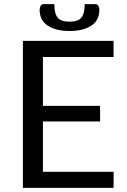

<svg xmlns="http://www.w3.org/2000/svg" viewBox="-20 -915 618 935"><path d="M533 0H91.5V-716H533V-637.5H189V-399.5H467.5V-323.5H189V-78.5H533.5ZM318.5 -764Q253 -764 213 -789.8Q173 -815.5 173 -868Q173 -878 178 -886.5Q183 -895 192.5 -895H244.5Q244.5 -849.5 260.5 -829.5Q276.5 -809.5 318.5 -809.5Q360.5 -809.5 376.5 -829.5Q392.5 -849.5 392.5 -895H444.5Q454 -895 459 -886.5Q464 -878 464 -868Q464 -815.5 424.2 -789.8Q384.5 -764 318.5 -764Z"/></svg>

Font: Verano Sans
Style: Regular
Weight: 400
Designer: Lukasz Dziedzic with Adam Twardoch and Botio Nikoltchev
Foundry: tyPoland Lukasz Dziedzic
Version: Version 3.001;December 28, 2019;FontCreator 12.0.0.2547 64-b